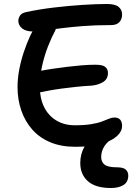

<svg xmlns="http://www.w3.org/2000/svg" viewBox="-20 -730 679 964"><path d="M358 7Q287 7 233 -15.5Q179 -38 142.5 -79Q106 -120 87 -175Q68 -230 68 -293Q68 -335 76.5 -380Q85 -425 99.5 -468.5Q114 -512 132 -551Q148 -585 170.5 -607.5Q193 -630 223 -630Q238 -630 248.5 -624.5Q259 -619 262 -608Q265 -597 258 -578Q239 -543 221 -497Q203 -451 191.5 -399.5Q180 -348 180 -293Q180 -236 201.5 -192.5Q223 -149 263 -125Q303 -101 356 -101Q404 -101 437.5 -106.5Q471 -112 492 -120Q513 -128 527.5 -134Q542 -140 554 -140Q574 -140 583.5 -129Q593 -118 593 -98Q593 -70 566.5 -46Q540 -22 488 -7.5Q436 7 358 7ZM174 -265Q152 -260 139.5 -266.5Q127 -273 121.5 -287Q116 -301 116 -316Q116 -337 134 -353Q152 -369 182 -374Q212 -380 246.5 -385Q281 -390 317.5 -394.5Q354 -399 390 -402Q426 -405 460 -405Q495 -405 508.5 -394Q522 -383 522 -364Q522 -333 497.5 -318Q473 -303 439 -300Q400 -298 363 -294Q326 -290 291.5 -285.5Q257 -281 227.5 -275.5Q198 -270 174 -265ZM145 -572Q110 -572 91 -587.5Q72 -603 72 -626Q72 -638 80 -651Q88 -664 110 -669Q174 -683 249 -692Q324 -701 395 -705.5Q466 -710 517 -710Q558 -710 575.5 -695.5Q593 -681 593 -657Q593 -634 579.5 -619Q566 -604 537 -604Q457 -604 395 -599Q333 -594 286 -588Q239 -582 204.5 -577Q170 -572 145 -572ZM537 214Q460 214 421.5 180Q383 146 383 88Q383 43 405 4.5Q427 -34 464.5 -58Q502 -82 548 -82Q559 -82 566.5 -77Q574 -72 574 -62Q574 -55 570 -50Q566 -45 552 -38Q521 -22 504.5 3.5Q488 29 488 58Q488 83 505 96.5Q522 110 567 110Q600 110 612 122Q624 134 624 151Q624 184 600 199Q576 214 537 214Z"/></svg>

Font: Shantell Sans Medium
Style: Regular
Weight: 500
Designer: Stephen Nixon, Anya Danilova, Shantell Martin
Foundry: Arrow Type
Version: Version 1.011;[c5ecc13dd]